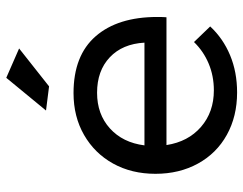

<svg xmlns="http://www.w3.org/2000/svg" viewBox="-104 -688 795 628"><g transform="rotate(-90 294.0 -374.5)"><path d="M552 -258Q552 -238 551 -228H133Q144 -157 192.5 -115Q241 -73 312 -73Q359 -73 399.5 -90Q440 -107 470 -138L521 -85Q482 -43 427 -20Q372 3 305 3Q227 3 166.5 -30.5Q106 -64 72.5 -125Q39 -186 39 -264Q39 -342 72.5 -402.5Q106 -463 166 -497.5Q226 -532 303 -532Q426 -532 489 -459.5Q552 -387 552 -258ZM468 -300Q464 -372 420 -413.5Q376 -455 304 -455Q234 -455 187.5 -413Q141 -371 132 -300ZM353 -752 449 -710 325 -612 246 -622Z"/></g></svg>

Font: Gontserrat
Style: Regular
Weight: 400
Designer: Julieta Ulanovsky
Foundry: Julieta Ulanovsky
Version: Version 6.001